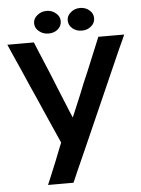

<svg xmlns="http://www.w3.org/2000/svg" viewBox="-58 -693 692 940"><g transform="rotate(-5 288.5 -223.0)"><path d="M435.5 -592.8Q435.5 -616.2 417 -631.8Q398.4 -648.4 371.1 -648.4Q343.8 -648.4 325.2 -631.8Q305.7 -616.2 305.7 -592.8Q305.7 -569.3 325.2 -552.7Q343.8 -537.1 371.1 -537.1Q398.4 -537.1 417 -553.7Q435.5 -569.3 435.5 -592.8ZM448.2 -500Q448.2 -500 427.7 -450.2Q407.2 -401.4 380.9 -336.9Q369.1 -309.6 357.4 -282.2Q345.7 -254.9 335.9 -228.5Q316.4 -181.6 302.7 -149.4Q289.1 -117.2 289.1 -117.2Q289.1 -117.2 275.4 -149.4Q262.7 -181.6 243.2 -228.5Q232.4 -253.9 221.7 -281.2Q210 -309.6 199.2 -336.9Q172.9 -400.4 152.3 -449.2Q131.8 -499 131.8 -499Q131.8 -499 131.8 -499Q130.9 -500 130.9 -500Q130.9 -500 114.3 -500Q97.7 -500 76.2 -500Q49.8 -500 25.4 -500Q1 -500 1 -500Q1 -500 29.3 -435.5Q58.6 -371.1 94.7 -287.1Q110.4 -252 127 -214.8Q142.6 -178.7 157.2 -145.5Q184.6 -84 203.1 -42Q221.7 0 221.7 0Q221.7 0 210.9 26.4Q201.2 51.8 187.5 85.9Q169.9 127 155.3 164.1Q139.6 201.2 139.6 201.2Q139.6 201.2 156.2 201.2Q171.9 201.2 193.4 201.2Q218.8 201.2 242.2 201.2Q264.6 201.2 264.6 201.2Q264.6 201.2 270.5 188.5Q275.4 176.8 285.2 154.3Q303.7 114.3 333 46.9Q363.3 -20.5 396.5 -96.7Q437.5 -189.5 477.5 -280.3Q518.6 -372.1 543.9 -430.7Q557.6 -461.9 566.4 -479.5Q574.2 -498 574.2 -498Q574.2 -498 574.2 -499Q575.2 -500 575.2 -500Q575.2 -500 558.6 -500Q542 -500 520.5 -500Q495.1 -500 471.7 -500Q448.2 -500 448.2 -500ZM271.5 -592.8Q271.5 -616.2 252 -631.8Q233.4 -648.4 207 -648.4Q179.7 -648.4 160.2 -631.8Q140.6 -616.2 140.6 -592.8Q140.6 -569.3 160.2 -553.7Q179.7 -537.1 207 -537.1Q234.4 -537.1 252.9 -552.7Q271.5 -569.3 271.5 -592.8Z"/></g></svg>

Font: umazing
Style: Display
Weight: 400
Designer: umazing